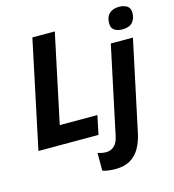

<svg xmlns="http://www.w3.org/2000/svg" viewBox="-140 -876 1117 1232"><g transform="rotate(-15 419.0 -260.0)"><path d="M26 0 177 -714H326L201 -125H451L425 0ZM750 -614Q718 -614 697 -627.5Q676 -641 676 -674Q676 -716 699.5 -738Q723 -760 765 -760Q794 -760 816 -747Q838 -734 838 -701Q838 -662 816.5 -638Q795 -614 750 -614ZM474 240Q423 240 389 228V110Q419 120 445 120Q475 120 497.5 100Q520 80 529 37L653 -546H800L671 59Q660 109 637.5 150Q615 191 575.5 215.5Q536 240 474 240Z"/></g></svg>

Font: BC Sans
Style: Bold Italic
Weight: 700
Italic angle: -12°
Designer: Monotype Design Team
Province of B.C.
Foundry: Monotype Imaging Inc.
Version: Version 2.000;GOOG;noto-source:20170915:90ef993387c0